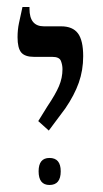

<svg xmlns="http://www.w3.org/2000/svg" viewBox="-20 -667 293 547"><path d="M119 -295 89 -322 115 -364Q138 -398 148 -421.5Q158 -445 158 -470Q158 -482 153.5 -493.5Q149 -505 129 -505H77Q51 -505 40.5 -517.5Q30 -530 30 -561Q30 -582 34 -601Q38 -620 44 -647H64V-642Q64 -592 105 -592H154Q187 -592 202 -572Q217 -552 217 -507Q217 -467 204.5 -431.5Q192 -396 166 -358ZM121 -140Q90 -140 90 -179Q90 -217 121 -217Q153 -217 153 -179Q153 -140 121 -140Z"/></svg>

Font: Noto Serif Hebrew Condensed
Style: Regular
Weight: 400
Width: 3
Designer: Monotype Design Team
Foundry: Monotype Imaging Inc.
Version: Version 2.004; ttfautohint (v1.8.4.7-5d5b)